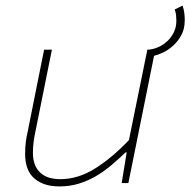

<svg xmlns="http://www.w3.org/2000/svg" viewBox="-20 -656 682 688"><path d="M193 12Q160 12 136.5 3Q113 -6 98 -21.5Q83 -37 76.5 -58Q70 -79 70 -104Q70 -128 72.5 -147.5Q75 -167 80 -188L138 -478H166L108 -190Q103 -167 100.5 -148Q98 -129 98 -108Q98 -63 123 -38.5Q148 -14 196 -14Q259 -14 319.5 -51.5Q380 -89 442 -154L508 -478H510Q529 -479 547 -487Q565 -495 579.5 -508.5Q594 -522 603 -540.5Q612 -559 612 -582Q612 -591 611 -601Q610 -611 606 -622L634 -636Q639 -622 640.5 -609Q642 -596 642 -584Q642 -552 629.5 -529.5Q617 -507 599.5 -491.5Q582 -476 563.5 -467.5Q545 -459 532 -456L440 0H416L434 -110H430Q405 -86 379 -64Q353 -42 324 -25Q295 -8 262.5 2Q230 12 193 12Z"/></svg>

Font: Source Code Pro ExtraLight
Style: Italic
Weight: 200
Italic angle: -11°
Monospace: yes
Designer: Paul D. Hunt, Teo Tuominen
Foundry: Adobe Systems Incorporated
Version: Version 1.050;PS 1.000;hotconv 16.6.51;makeotf.lib2.5.65220